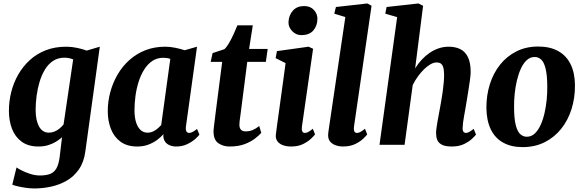

<svg xmlns="http://www.w3.org/2000/svg" viewBox="-20 -837 3379 1110"><path d="M473.5 37.5Q465.5 100 436.2 142Q407 184 364.8 208Q322.5 232 274.2 242.2Q226 252.5 178.5 252.5Q155 252.5 129.2 248.8Q103.5 245 82 240Q60.5 235 51 230.5L75.5 131Q81.5 136 103 147.2Q124.5 158.5 153.5 168Q182.5 177.5 211 177.5Q245.5 177.5 269 168.8Q292.5 160 306 136.8Q319.5 113.5 325 70L338.5 -43.5Q323 -29.5 302.8 -17.2Q282.5 -5 257.5 2.5Q232.5 10 202.5 10Q143 10 105 -18Q67 -46 49.2 -92.8Q31.5 -139.5 31.5 -196.5Q31.5 -251.5 45 -305.2Q58.5 -359 85.5 -406Q112.5 -453 152.2 -489.5Q192 -526 244.8 -546.5Q297.5 -567 363 -567Q394 -567 426.8 -560Q459.5 -553 481 -544.5L557 -567ZM403 -493.5Q392.5 -498 379.2 -500.8Q366 -503.5 352 -503.5Q315 -503.5 287 -485Q259 -466.5 239.8 -434.8Q220.5 -403 208.8 -363.8Q197 -324.5 191.5 -282.5Q186 -240.5 186 -202Q186 -170.5 191.2 -146.2Q196.5 -122 206.2 -104.8Q216 -87.5 230.2 -78.8Q244.5 -70 262 -70Q279.5 -70 295.2 -76.5Q311 -83 324.2 -94Q337.5 -105 347.5 -117.5Z M1055 -106Q1052.5 -85.5 1058 -77Q1063.5 -68.5 1074 -68.5Q1081.5 -68.5 1092 -73.5Q1102.5 -78.5 1119 -91.5L1133 -59Q1127.5 -50.5 1109.2 -34Q1091 -17.5 1062.8 -3.8Q1034.5 10 998.5 10Q967.5 10 946.8 -5Q926 -20 924 -50L925 -61.5Q909.5 -43.5 887.2 -27.2Q865 -11 836.8 -0.5Q808.5 10 773.5 10Q714.5 10 676.8 -17.8Q639 -45.5 621 -92Q603 -138.5 603 -194Q603 -250 617.5 -304Q632 -358 659.5 -405.5Q687 -453 727.5 -489.5Q768 -526 820.2 -546.5Q872.5 -567 935.5 -567Q963.5 -567 994.8 -560.5Q1026 -554 1047.5 -546.5L1119 -567ZM964.5 -496.5Q955 -500 944.8 -501.5Q934.5 -503 924 -503Q888 -503 860.8 -484.8Q833.5 -466.5 813.8 -435.2Q794 -404 781.5 -364.5Q769 -325 763.2 -282.5Q757.5 -240 757.5 -199.5Q757.5 -158.5 766.8 -129.5Q776 -100.5 793 -85.2Q810 -70 833 -70Q845 -70 855.8 -73.5Q866.5 -77 876.5 -83.2Q886.5 -89.5 895.2 -97.5Q904 -105.5 912 -114Z M1372 -186.5Q1370 -170.5 1368.2 -158Q1366.5 -145.5 1365.2 -135.5Q1364 -125.5 1364 -116Q1364 -97 1373 -87.2Q1382 -77.5 1399.5 -77.5Q1422.5 -77.5 1441.5 -85.5Q1460.5 -93.5 1478.5 -108.5L1490.5 -69Q1477 -53.5 1452.8 -35Q1428.5 -16.5 1392.8 -3.2Q1357 10 1307 10Q1270 10 1242.2 -9.2Q1214.5 -28.5 1214.5 -77Q1214.5 -80 1214.8 -85.5Q1215 -91 1216.5 -102.2Q1218 -113.5 1220.2 -133Q1222.5 -152.5 1226.5 -184L1264.5 -479.5H1198L1209 -530L1277 -552.5Q1290.5 -564.5 1304.2 -588.2Q1318 -612 1330.5 -639.5Q1343 -667 1352.5 -690.5H1441.5L1420 -554H1527.5L1517 -479.5H1409.5Z M1664 10Q1633 10 1612 1Q1591 -8 1581.5 -23.8Q1572 -39.5 1575 -60.5Q1577.5 -83 1582 -114.5Q1586.5 -146 1591.8 -185.2Q1597 -224.5 1603.5 -270.2Q1610 -316 1616.8 -366.8Q1623.5 -417.5 1631 -472L1573.5 -501L1581 -541.5L1764 -567L1790 -555L1725.5 -105Q1723 -87 1727.5 -77.8Q1732 -68.5 1742 -68.5Q1751 -68.5 1761.5 -73.8Q1772 -79 1788.5 -92.5L1801.5 -60Q1796 -52.5 1778.8 -35.8Q1761.5 -19 1732.8 -4.5Q1704 10 1664 10ZM1721.5 -634Q1691 -634 1668.5 -657.8Q1646 -681.5 1648 -711.5Q1650 -749.5 1673.5 -775.8Q1697 -802 1738.5 -802Q1774.5 -802 1795 -779.2Q1815.5 -756.5 1815 -728Q1815 -689 1792 -661.5Q1769 -634 1721.5 -634Z M2026.5 -105Q2024 -88 2028.2 -78.2Q2032.5 -68.5 2044 -68.5Q2051.5 -68.5 2061.2 -73Q2071 -77.5 2090 -92.5L2103 -60Q2097.5 -52.5 2080.5 -35.8Q2063.5 -19 2034 -4.5Q2004.5 10 1960.5 10Q1941.5 10 1922 3.5Q1902.5 -3 1889.8 -17.2Q1877 -31.5 1877 -55Q1877 -61 1877.8 -68Q1878.5 -75 1879.5 -81.8Q1880.5 -88.5 1881 -92L1976.5 -738.5L1912.5 -758L1922 -796.5L2104 -817L2128 -803.5Z M2592.5 10Q2553.5 10 2533.8 -0.8Q2514 -11.5 2507.5 -29.2Q2501 -47 2501 -68Q2501 -80 2503.5 -97Q2506 -114 2509.2 -134Q2512.5 -154 2516.8 -175.5Q2521 -197 2524.5 -217Q2528 -237.5 2532.2 -261.2Q2536.5 -285 2539.8 -310Q2543 -335 2545.2 -359.2Q2547.5 -383.5 2547.5 -405Q2547 -433.5 2542.2 -448.5Q2537.5 -463.5 2528.2 -469.8Q2519 -476 2504 -476Q2487.5 -476 2469 -465.5Q2450.5 -455 2431.8 -436.8Q2413 -418.5 2396 -395Q2379 -371.5 2366 -345.5L2319 0H2174L2276 -738L2207.5 -758L2215 -796.5L2399 -817L2426 -803.5L2380 -441.5Q2397 -469 2418 -491.8Q2439 -514.5 2464 -531.5Q2489 -548.5 2516.8 -557.8Q2544.5 -567 2574.5 -567Q2612 -567 2640.5 -553.2Q2669 -539.5 2685 -507.2Q2701 -475 2701 -420.5Q2701 -404.5 2696.8 -373.5Q2692.5 -342.5 2687 -308.2Q2681.5 -274 2677 -247Q2674 -228.5 2670.5 -208Q2667 -187.5 2663.2 -167.5Q2659.5 -147.5 2657.2 -129.5Q2655 -111.5 2654.5 -97Q2654.5 -79.5 2660.5 -74Q2666.5 -68.5 2673 -68.5Q2682 -68.5 2691.5 -73.5Q2701 -78.5 2718.5 -92L2732 -59Q2727 -52 2709.5 -35.2Q2692 -18.5 2662.8 -4.2Q2633.5 10 2592.5 10Z M3091.5 -568Q3159 -568 3206.2 -542.2Q3253.5 -516.5 3278.5 -466.2Q3303.5 -416 3304 -343.5Q3304.5 -271 3284.2 -206.5Q3264 -142 3224.8 -92.8Q3185.5 -43.5 3129.2 -15Q3073 13.5 3001.5 13.5Q2935.5 13.5 2888.8 -12.5Q2842 -38.5 2817.5 -89Q2793 -139.5 2792 -212Q2791.5 -285 2811.8 -349.5Q2832 -414 2871 -463Q2910 -512 2965.8 -540Q3021.5 -568 3091.5 -568ZM3071.5 -507.5Q3045 -507.5 3025.2 -489.2Q3005.5 -471 2991.5 -440.5Q2977.5 -410 2968.5 -372.2Q2959.5 -334.5 2955.5 -294.5Q2951.5 -254.5 2952 -218Q2952 -152 2961.5 -114.5Q2971 -77 2987.5 -61.8Q3004 -46.5 3025.5 -46.5Q3051.5 -46.5 3071 -64.5Q3090.5 -82.5 3104.8 -113.2Q3119 -144 3127.8 -182Q3136.5 -220 3140.5 -260Q3144.5 -300 3144 -337Q3143.5 -403.5 3134.2 -440.5Q3125 -477.5 3108.8 -492.5Q3092.5 -507.5 3071.5 -507.5Z"/></svg>

Font: Merriweather 20pt ExtraBold
Style: Italic
Weight: 800
Italic angle: -7.8°
Version: Version 2.101